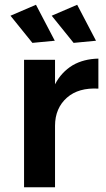

<svg xmlns="http://www.w3.org/2000/svg" viewBox="-20 -786 443 806"><path d="M285 -512C254 -493 229 -467 211 -432V-535H81V0H211V-258C211 -307 228 -347 261 -376C294 -405 338 -417 393 -414V-540C352 -539 316 -530 285 -512ZM131 -766 24 -720 116 -606 210 -615ZM304 -766 197 -720 289 -606 383 -615Z"/></svg>

Font: Argentum Sans Medium
Style: Regular
Weight: 500
Designer: Julieta Ulanovsky
Foundry: Julieta Ulanovsky
Version: Version 5.001;January 29, 2019;FontCreator 11.5.0.2425 64-bi